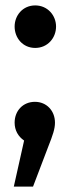

<svg xmlns="http://www.w3.org/2000/svg" viewBox="-20 -518 261 709"><path d="M110 -498C64 -498 34 -461 34 -420C34 -378 64 -341 110 -341C156 -341 187 -378 187 -420C187 -461 156 -498 110 -498ZM109 -142C65 -142 34 -109 34 -65C34 -37 47 -14 69 1L31 171H102L158 24C175 -19 183 -42 183 -65C183 -109 152 -142 109 -142Z"/></svg>

Font: Fira Sans Condensed Medium
Style: Regular
Weight: 500
Width: 3
Designer: Carrois Corporate & Edenspiekermann AG
Foundry: Carrois Corporate GbR & Edenspiekermann AG
Version: Version 4.202;PS 004.202;hotconv 1.0.88;makeotf.lib2.5.64775